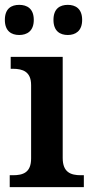

<svg xmlns="http://www.w3.org/2000/svg" viewBox="-21 -770 381 790"><path d="M258 -626C289 -626 317 -642 317 -688C317 -735 289 -750 258 -750C226 -750 199 -735 199 -688C199 -642 226 -626 258 -626ZM58 -626C90 -626 118 -642 118 -688C118 -735 90 -750 58 -750C26 -750 -1 -735 -1 -688C-1 -642 26 -626 58 -626ZM19 0H324V-49H312C270 -49 237 -61 237 -120V-536H23V-487H32C73 -487 107 -475 107 -420V-118C107 -60 74 -49 32 -49H19Z"/></svg>

Font: Noto Serif Georgian SemiBold
Style: Regular
Weight: 600
Designer: Monotype Design Team, Akaki Razmadze
Foundry: Google LLC
Version: Version 2.003